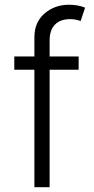

<svg xmlns="http://www.w3.org/2000/svg" viewBox="-20 -781 391 801"><path d="M308.1 -545.4V-490.2H187V0H123.5V-490.2H39.6V-545.4H123.5V-625.5Q123.5 -688.5 166 -724.9Q208.5 -761.2 267.6 -761.2Q306.2 -761.2 335 -749L316.4 -693.4Q293.9 -701.2 272.9 -701.2Q231.4 -701.2 209.2 -678.2Q187 -655.3 187 -612.3V-545.4Z"/></svg>

Font: Interop Light
Style: Regular
Weight: 300
Designer: Rasmus Andersson, Google, Jang Haemin
Foundry: jhaemin
Version: Version 1.007